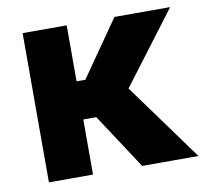

<svg xmlns="http://www.w3.org/2000/svg" viewBox="-65 -598 718 669"><g transform="rotate(-10 294.5 -264.0)"><path d="M56 0H212V-195H258L386 0H585L386 -274L578 -528H381L243 -330H212V-528H56Z"/></g></svg>

Font: Aerodynamic
Style: Bd
Weight: 500
Designer: Google
Version: Version 2.000980; 2014